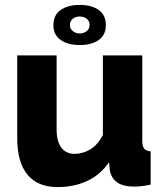

<svg xmlns="http://www.w3.org/2000/svg" viewBox="-20 -750 667 780"><path d="M197 -648Q197 -689 226.5 -709.5Q256 -730 304 -730Q352 -730 381 -709.5Q410 -689 410 -648Q410 -608 381 -587.5Q352 -567 304 -567Q256 -567 226.5 -587.5Q197 -608 197 -648ZM304 -683Q287 -683 275.5 -673.5Q264 -664 264 -649Q264 -634 275.5 -624Q287 -614 304 -614Q320 -614 332 -623.5Q344 -633 344 -649Q344 -664 332.5 -673.5Q321 -683 304 -683ZM214 10Q133 10 91.5 -40.5Q50 -91 50 -189V-525H210V-224Q210 -176 229 -150.5Q248 -125 283 -125Q315 -125 345 -142Q375 -159 398 -201V-525H558V-180Q558 -156 565.5 -146.5Q573 -137 592 -135V0Q569 5 553 6.5Q537 8 524 8Q438 8 426 -59L423 -91Q387 -39 333.5 -14.5Q280 10 214 10Z"/></svg>

Font: Boldmen
Style: Bold
Weight: 700
Designer: Matt McInerney, Pablo Impallari, Rodrigo Fuenzalida
Foundry: LIVING CONCEPT
Version: Version 1.000